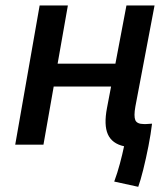

<svg xmlns="http://www.w3.org/2000/svg" viewBox="-20 -538 626 714"><path d="M494.1 156.7 404.8 137.2Q416.5 105.5 425.8 70.8Q435.1 36.1 441.4 5.9Q396.5 -3.9 381.1 -38.6Q365.7 -73.2 377.9 -136.7L393.1 -216.3H179.7L141.6 0H36.6L127.4 -517.6H232.4L194.3 -301.3H409.2L450.2 -517.6H554.7L483.4 -141.6Q477.1 -106 483.2 -91.3Q489.3 -76.7 515.1 -76.7Q519 -76.7 523.4 -76.7L545.4 -78.1Q541 -40.5 532 5.6Q522.9 51.8 512.7 92.8Q502.4 133.8 494.1 156.7Z"/></svg>

Font: Cascadia Mono
Style: Italic
Weight: 400
Italic angle: -10°
Monospace: yes
Designer: Aaron Bell
Foundry: Saja Typeworks
Version: Version 2404.023; ttfautohint (v1.8.4)